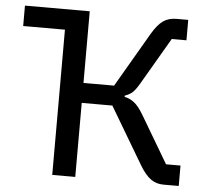

<svg xmlns="http://www.w3.org/2000/svg" viewBox="-51 -752 874 806"><g transform="rotate(5 386.5 -349.0)"><path d="M198 -612H22V-698H295V-396H424L558 -626Q581 -665 604 -681.5Q627 -698 661 -698H710V-612H648L533 -415Q518 -389 505.5 -377Q493 -365 472 -358V-353Q495 -348 513 -334Q531 -320 551 -287L670 -86H731V0H666Q636 0 613 -16.5Q590 -33 567 -71L424 -312H295V0H198Z"/></g></svg>

Font: IBM Plex Sans Text
Style: Regular
Weight: 450
Designer: Mike Abbink, Paul van der Laan, Pieter van Rosmalen
Foundry: Bold Monday
Version: Version 3.005